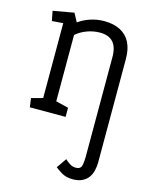

<svg xmlns="http://www.w3.org/2000/svg" viewBox="-114 -553 692 897"><g transform="rotate(15 232.0 -104.0)"><path d="M32 -463 133 -481 155 -440Q182 -459 213.5 -469Q245 -479 278 -479Q324 -479 356 -462.5Q388 -446 404.5 -414Q421 -382 421 -334V166Q421 185 416.5 204.5Q412 224 401.5 239Q391 254 372.5 263.5Q354 273 325 273Q293 273 270.5 259Q248 245 240 238L273 190Q281 198 295 207.5Q309 217 326 217Q349 217 353.5 199Q358 181 358 156V-327Q358 -375 336.5 -398.5Q315 -422 273 -422Q242 -422 211.5 -411Q181 -400 158 -380V-59L219 -44V0H46L40 -43L95 -58V-420L41 -416Z"/></g></svg>

Font: Kreon Light Light
Style: Regular
Weight: 300
Version: Version 2.002